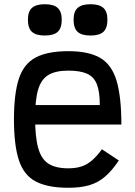

<svg xmlns="http://www.w3.org/2000/svg" viewBox="-20 -874 640 908"><path d="M303 14Q206 14 149.5 -15.5Q93 -45 69.5 -116Q46 -187 46 -309Q46 -432 69.5 -502.5Q93 -573 149.5 -602.5Q206 -632 303 -632Q399 -632 453.5 -600.5Q508 -569 531 -493Q554 -417 554 -285H75V-377H452Q452 -439 438.5 -474.5Q425 -510 392.5 -525Q360 -540 303 -540Q243 -540 209 -519.5Q175 -499 160.5 -451Q146 -403 146 -318Q146 -227 160.5 -174.5Q175 -122 209 -100Q243 -78 303 -78Q338 -78 364.5 -86.5Q391 -95 414 -114.5Q437 -134 462 -168L542 -115Q509 -66 476 -38Q443 -10 402 2Q361 14 303 14ZM408 -706Q366 -706 347 -723.5Q328 -741 328 -781Q328 -819 347 -836.5Q366 -854 408 -854Q450 -854 469 -836.5Q488 -819 488 -781Q488 -741 469 -723.5Q450 -706 408 -706ZM192 -706Q150 -706 131 -723.5Q112 -741 112 -781Q112 -819 131 -836.5Q150 -854 192 -854Q234 -854 253 -836.5Q272 -819 272 -781Q272 -741 253 -723.5Q234 -706 192 -706Z"/></svg>

Font: Victor Mono
Style: Bold
Weight: 700
Monospace: yes
Designer: Rune Bjørnerås
Version: Version 1.561;gftools[0.9.30]